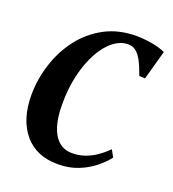

<svg xmlns="http://www.w3.org/2000/svg" viewBox="-106 -619 642 711"><g transform="rotate(20 215.0 -263.0)"><path d="M200 10.5Q115 10.5 68.2 -45.2Q21.5 -101 21 -196Q21 -258 40 -318.2Q59 -378.5 96.2 -427.8Q133.5 -477 188 -506.2Q242.5 -535.5 312.5 -535.5Q340 -535.5 372.2 -530.2Q404.5 -525 427.5 -514L395.5 -398.5L372.5 -400Q360.5 -434.5 349 -455.5Q337.5 -476.5 324.8 -486.2Q312 -496 294.5 -496Q264.5 -496 236.5 -474.2Q208.5 -452.5 186.8 -412.8Q165 -373 152.2 -319.2Q139.5 -265.5 140 -202Q140 -153 151 -118Q162 -83 183.2 -64.5Q204.5 -46 236 -46Q263 -46 286.8 -54.5Q310.5 -63 331.2 -77.5Q352 -92 370 -110L385 -82.5Q368.5 -61 342 -39.5Q315.5 -18 280 -3.8Q244.5 10.5 200 10.5Z"/></g></svg>

Font: Merriweather 96pt Medium
Style: Italic
Weight: 500
Italic angle: -7.8°
Version: Version 2.101